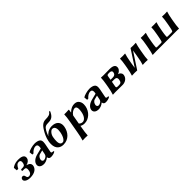

<svg xmlns="http://www.w3.org/2000/svg" viewBox="334 -2261 4060 4060"><g transform="rotate(-45 2364.0 -231.5)"><path d="M240 -444C151.6 -443.6 93.6 -409.6 64.7 -387.6L61 -383.6C64.8 -355.6 66.6 -330 68 -304.6L111.9 -303.6C143.6 -366 170.8 -401.6 223.1 -401.6C255.3 -401.6 273 -384.7 273 -351.4C273 -344.9 272.3 -337.7 270.9 -330C263.6 -288.5 257.2 -255 186.7 -255H155.7C148.7 -255 139.6 -249 137.9 -239C137.6 -237.4 137.4 -235.5 137.4 -233.4C137.4 -223.8 140.6 -211 147.9 -211H202.9C239 -211 249.5 -187 249.5 -156.4C249.5 -144.6 248 -131.8 245.7 -119C233.3 -48.5 190.9 -32 164.4 -32C128.4 -32 115.1 -50.5 108.4 -89C104.6 -110.9 89.7 -130 61.7 -130C33.7 -130 15.8 -108 11 -81C10.6 -78.7 10.4 -76.3 10.4 -73.8C10.4 -35.9 60.8 10 159 10C304 10 370.4 -55 383 -126C384.1 -132.3 384.6 -138.3 384.6 -144C384.6 -209.4 314.9 -230.8 290.5 -235L290.7 -238C357.1 -251.5 395.8 -295 402.6 -334C403.9 -341.2 404.5 -347.9 404.5 -354.3C404.5 -427.9 322 -444 240 -444Z M746.3 -222 727.9 -129C725.6 -116 713.3 -91.1 705 -84C677.9 -61 653 -50 625 -50C598.4 -50 582.2 -73.6 582.2 -97.8C582.2 -100.8 582.5 -103.9 583 -107C589.4 -143.1 610.1 -187.8 662.6 -201ZM847.3 -80C852.4 -109 884.1 -266 886 -277C889.4 -296.2 891.1 -313.1 891.1 -327.9C891.1 -359.6 883.4 -382.2 867.5 -399.1C840.9 -427.5 782.7 -439 734.6 -439C662.6 -439 560.9 -407 533.2 -386L529.5 -382L536.3 -307L569.1 -306C612 -356 661.1 -385 706.1 -385C741 -385 761.2 -369.3 761.2 -324.1C761.2 -312.5 759.9 -298.8 757.1 -283C755.8 -276 752.1 -272 749 -271L626.5 -240C526.4 -217 459.4 -166 447.5 -98C446.4 -92 445.9 -86.2 445.9 -80.6C445.9 -22.5 501.5 10 565.4 10C604.5 10 659.7 -3 712.6 -48H714.6C721.4 -7 740.4 10 783.4 10C822.5 10 874.2 0 908.2 -23C908.5 -31.7 907.1 -39 901.9 -44C866.4 -44 846.3 -46.4 846.3 -70C846.3 -73 846.6 -76.3 847.3 -80Z M1107.5 -261C1120.2 -333 1178 -394 1215 -394C1261.5 -394 1294.2 -363.2 1294.2 -287.7C1294.2 -268.9 1292.2 -247.4 1287.8 -223C1264.9 -93 1208.7 -35 1172.7 -35C1134.3 -35 1096 -52.7 1096 -149.8C1096 -179 1099.5 -215.6 1107.5 -261ZM1246.8 -444C1152.8 -444 1077.9 -382 1049.5 -340C1068.5 -391 1085 -434 1104.2 -463C1144.3 -526 1161.8 -546 1267.8 -546C1357.8 -546 1412.1 -593 1453.6 -698H1424.6C1398.2 -645 1339.5 -635 1257.5 -635C1157.5 -635 1104.6 -550.9 1066.4 -487C1038 -439.5 993.9 -354 978.6 -267C973.3 -237 970.9 -209.9 970.9 -185.6C970.9 -34 1065.4 12 1152.4 12C1308.4 12 1406.9 -104 1431.7 -245C1434.1 -258.5 1435.4 -272.1 1435.4 -285.4C1435.4 -368.9 1385.6 -444 1246.8 -444Z M1730.7 -282C1762.1 -335 1824.1 -369 1858.1 -369C1899.9 -369 1915.2 -338.6 1915.2 -288.4C1915.2 -265.4 1912 -238.3 1906.7 -208C1887.9 -101.5 1833.1 -40 1777.1 -40C1752.1 -40 1726 -45 1694.4 -76ZM1748.1 -358 1744.5 -361C1748.5 -383.8 1753 -416.5 1753 -425C1753 -431.9 1752 -435 1745.7 -435C1727.1 -432.1 1694.8 -431 1664.6 -431C1646.5 -431 1629.2 -431.4 1616.2 -432L1613.7 -429C1613.8 -386.3 1603.6 -309.7 1590.5 -235L1543.4 32C1530.2 106.5 1516 178.5 1498.1 232L1498.6 235C1498.6 235 1538.1 232 1573.1 232C1607.4 232 1647.6 235 1647.6 235L1650.1 232C1651.7 175 1662.1 107 1675.4 32L1684.2 -18C1713.5 3 1749.3 10 1786.3 10C1912.4 10 2028.6 -94.1 2053.5 -235C2056.7 -253.6 2058.4 -271 2058.4 -287.3C2058.4 -336.5 2043.4 -375.7 2013.2 -406.5C1993.4 -426.7 1960.9 -439 1917.4 -439C1874.4 -439 1809 -425 1748.1 -358Z M2384.3 -222 2365.9 -129C2363.6 -116 2351.3 -91.1 2343 -84C2315.9 -61 2291 -50 2263 -50C2236.4 -50 2220.2 -73.6 2220.2 -97.8C2220.2 -100.8 2220.5 -103.9 2221 -107C2227.4 -143.1 2248.1 -187.8 2300.6 -201ZM2485.3 -80C2490.4 -109 2522.1 -266 2524 -277C2527.4 -296.2 2529.1 -313.1 2529.1 -327.9C2529.1 -359.6 2521.4 -382.2 2505.5 -399.1C2478.9 -427.5 2420.7 -439 2372.6 -439C2300.6 -439 2198.9 -407 2171.2 -386L2167.5 -382L2174.3 -307L2207.1 -306C2250 -356 2299.1 -385 2344.1 -385C2379 -385 2399.2 -369.3 2399.2 -324.1C2399.2 -312.5 2397.9 -298.8 2395.1 -283C2393.8 -276 2390.1 -272 2387 -271L2264.5 -240C2164.4 -217 2097.4 -166 2085.5 -98C2084.4 -92 2083.9 -86.2 2083.9 -80.6C2083.9 -22.5 2139.5 10 2203.4 10C2242.5 10 2297.7 -3 2350.6 -48H2352.6C2359.4 -7 2378.4 10 2421.4 10C2460.5 10 2512.2 0 2546.2 -23C2546.5 -31.7 2545.1 -39 2539.9 -44C2504.4 -44 2484.3 -46.4 2484.3 -70C2484.3 -73 2484.6 -76.3 2485.3 -80Z M2823.3 -256 2839.4 -347C2844.7 -377 2854.4 -381 2912.4 -381C2947.2 -381 2978.3 -371.3 2978.3 -335.8C2978.3 -331.9 2977.9 -327.6 2977.1 -323C2970.1 -283 2948.3 -256 2890.3 -256ZM2814.5 -206H2890.5C2937.2 -206 2955.4 -185.2 2955.4 -149C2955.4 -141.1 2954.5 -132.4 2952.9 -123C2941.1 -56 2913.6 -48 2853.6 -48C2805.1 -48 2792.4 -53.7 2792.4 -73.9C2792.4 -79.2 2793.3 -85.5 2794.6 -93ZM2711.2 0C2744.2 0 2806.8 2 2929.8 2C2988.8 2 3077 -33 3093.2 -125C3094.3 -131 3094.8 -136.7 3094.8 -142.2C3094.8 -188.2 3059.7 -217.4 3021.6 -229L3021.9 -231C3049.6 -235 3105.1 -272 3114.1 -323C3115.4 -330.1 3116 -337 3116 -343.7C3116 -394.3 3078 -431 2970.2 -431C2932.2 -431 2858.2 -429 2786.8 -429C2751.8 -429 2712.4 -432 2712.4 -432L2710.8 -429C2709.5 -376 2703.4 -324.5 2690.1 -249L2677.9 -180C2664.7 -104.9 2653.1 -53.5 2635.2 0L2635.6 3C2635.6 3 2676.2 0 2711.2 0Z M3355.6 3H3362.3L3598.1 -358.3C3594.3 -325.6 3588.4 -290.6 3581.3 -250L3568.7 -179C3555.7 -105 3545.7 -54 3527.2 0L3527.6 3C3527.6 3 3568.2 0 3603.2 0C3637.2 0 3676.6 3 3676.6 3L3679.2 0C3680.2 -57 3687.5 -104 3700.7 -179L3713.3 -250C3727.5 -325 3737.2 -374.5 3754.8 -429L3753.4 -432C3753.4 -432 3712.8 -429 3678.8 -429C3643.8 -429 3604.4 -432 3604.4 -432H3597.4L3363.3 -72.2C3366.9 -103.6 3372.4 -137.2 3379.9 -180L3392.1 -249C3405.5 -325 3415.8 -372 3433.8 -429L3432.4 -432C3432.4 -432 3394.8 -429 3360.8 -429C3325.8 -429 3282.4 -432 3282.4 -432L3280.8 -429C3279.5 -376 3273.4 -324.5 3260.1 -249L3247.9 -180C3234.7 -104.9 3223.1 -53.5 3205.2 0L3205.6 3C3205.6 3 3250.2 0 3285.2 0C3319.5 0 3355.6 3 3355.6 3Z M4638.4 -200 4647.1 -249C4660.3 -324.1 4671.9 -375.5 4689.8 -429L4689.4 -432C4689.4 -432 4648.8 -429 4613.8 -429C4579.5 -429 4539.4 -432 4539.4 -432L4536.8 -429C4535.3 -372 4528.5 -325 4515.1 -249L4506.4 -200C4503.4 -183 4485.5 -87 4474.3 -63C4465.7 -54 4460 -50 4445 -50H4328C4313 -50 4309.7 -54 4304.3 -63C4304.1 -64.9 4304 -67.3 4304 -70C4304 -101.7 4317.7 -184.3 4320.4 -200L4329.3 -250C4342.3 -324 4352.3 -375 4370.8 -429L4370.4 -432C4370.4 -432 4329.8 -429 4294.8 -429C4260.8 -429 4221.4 -432 4221.4 -432L4218.8 -429C4217.8 -372 4210.5 -325 4197.3 -250L4188.4 -200C4185.4 -183 4167.5 -87 4156.3 -63C4147.7 -54 4143 -50 4128 -50H4010C3995 -50 3991.7 -54 3986.3 -63C3986.1 -64.9 3986 -67.3 3986 -70C3986 -101.7 3999.7 -184.3 4002.4 -200L4011.3 -250C4024.3 -324 4034.3 -375 4052.8 -429L4052.4 -432C4052.4 -432 4012.8 -429 3977.8 -429C3943.8 -429 3903.4 -432 3903.4 -432L3900.8 -429C3899.8 -372 3892.5 -325 3879.3 -250L3870.4 -200C3857.2 -125 3842.7 -54 3825.2 0L3825.6 3C3825.6 3 3899.2 0 3933.2 0H4560.2C4594.2 0 4611.6 3 4611.6 3L4613.2 0C4614.7 -54 4625.3 -125.5 4638.4 -200Z"/></g></svg>

Font: Linux Biolinum O 
Style: Bold Italic
Weight: 700
Designer: Philipp H. Poll
Foundry: Philipp H. Poll
Version: Version 1.3.2